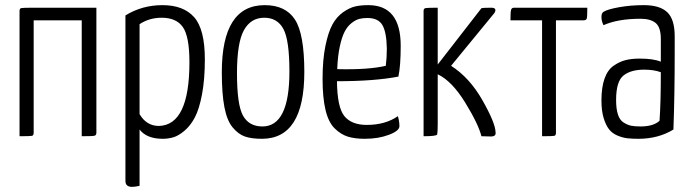

<svg xmlns="http://www.w3.org/2000/svg" viewBox="-20 -530 2691 747"><path d="M355 -14Q355 -4 348 -2Q341 0 298 0V-451H111V-14Q111 -3 104.5 -1.5Q98 0 56 0V-487Q56 -497 62.5 -498.5Q69 -500 111 -500H355Z M468 -470Q533 -510 612 -510Q694 -510 735.5 -463Q777 -416 777 -299Q777 -221 766 -163Q755 -105 738 -73Q721 -41 698 -21.5Q675 -2 655 4Q635 10 613 10Q551 10 523 -26V193Q505 197 494 197Q468 197 468 174ZM523 -86Q550 -40 598 -40Q717 -43 717 -288Q717 -388 691.5 -424.5Q666 -461 609 -461Q561 -461 523 -436Z M843 -249Q843 -510 1010 -510Q1091 -510 1127.5 -454Q1164 -398 1164 -250Q1164 10 999 10Q958 10 932.5 1Q907 -8 885 -34.5Q863 -61 853 -113.5Q843 -166 843 -249ZM902 -245Q902 -122 925.5 -80Q949 -38 1001 -38Q1106 -38 1106 -252Q1106 -374 1082.5 -417.5Q1059 -461 1008 -461Q956 -461 929 -412.5Q902 -364 902 -245Z M1407 -44Q1479 -44 1528 -78Q1534 -58 1534 -39Q1534 -21 1493 -5.5Q1452 10 1399 10Q1360 10 1333 1.5Q1306 -7 1282 -30.5Q1258 -54 1246.5 -102Q1235 -150 1235 -223Q1235 -297 1246 -351Q1257 -405 1273.5 -435Q1290 -465 1315 -482.5Q1340 -500 1362 -505Q1384 -510 1413 -510Q1539 -510 1539 -352Q1539 -274 1530 -232Q1437 -214 1291 -214Q1292 -112 1320 -78Q1348 -44 1407 -44ZM1409 -460Q1392 -460 1378 -456.5Q1364 -453 1348 -440.5Q1332 -428 1321 -407Q1310 -386 1302 -349Q1294 -312 1292 -261Q1413 -258 1481 -274Q1485 -306 1485 -341Q1484 -404 1468 -432Q1452 -460 1409 -460Z M1628 -488Q1628 -497 1636 -498.5Q1644 -500 1683 -500V-279L1853 -498Q1860 -500 1891 -500Q1915 -500 1904 -480L1735 -274Q1807 -228 1857 -140Q1907 -52 1908 -16Q1911 1 1890 1Q1884 1 1870.5 0.5Q1857 0 1853 0Q1841 -48 1789.5 -131.5Q1738 -215 1683 -241V-47Q1683 -20 1681 -7Q1679 0 1628 0Z M2143 -451V-13Q2143 -3 2136.5 -1.5Q2130 0 2089 0V-451H1966Q1966 -484 1968.5 -492Q1971 -500 1980 -500H2265Q2265 -466 2263 -458.5Q2261 -451 2251 -451Z M2320 -464Q2320 -479 2328 -484Q2344 -494 2389 -502Q2434 -510 2485 -510Q2547 -510 2576 -482.5Q2605 -455 2605 -389V-329Q2605 -156 2600 -26Q2541 10 2464 10Q2439 10 2421 8Q2403 6 2382.5 -2.5Q2362 -11 2349.5 -27Q2337 -43 2328.5 -71Q2320 -99 2320 -139Q2320 -190 2332 -224Q2344 -258 2367 -274Q2390 -290 2413.5 -296Q2437 -302 2469 -302Q2522 -302 2551 -290V-378Q2551 -424 2531 -440.5Q2511 -457 2472 -457Q2384 -457 2328 -432Q2320 -448 2320 -464ZM2551 -249Q2524 -259 2486 -259Q2434 -259 2405.5 -236Q2377 -213 2377 -141Q2377 -107 2384 -85Q2391 -63 2406 -53.5Q2421 -44 2435 -41Q2449 -38 2472 -38Q2522 -38 2546 -60Q2551 -130 2551 -249Z"/></svg>

Font: Yanone Kaffeesatz Light
Style: Regular
Weight: 300
Designer: Yanone (Cyrillic: Daniel Pouzeot)
Foundry: Yanone
Version: Version 1.003;PS 001.003;hotconv 1.0.88;makeotf.lib2.5.64775